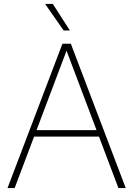

<svg xmlns="http://www.w3.org/2000/svg" viewBox="-20 -964 683 984"><path d="M18.5 0 300 -740H343L624.5 0H587L315 -720H327L55 0ZM142 -264 152 -297H491L501 -264ZM306 -808 211 -944H250.5L338 -808Z"/></svg>

Font: Encode Sans SC Thin
Style: Regular
Weight: 250
Designer: Multiple Designers
Foundry: Impallari Type
Version: Version 3.002